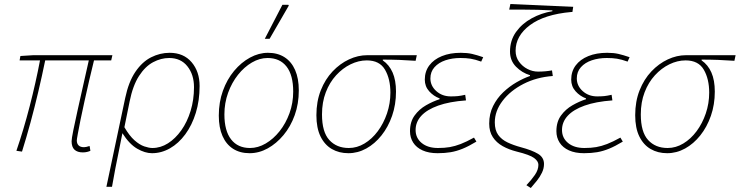

<svg xmlns="http://www.w3.org/2000/svg" viewBox="-20 -754 3698 960"><path d="M394 8Q367 8 352.5 -5.5Q338 -19 338 -48Q338 -60 346.5 -102.5Q355 -145 368.5 -205Q382 -265 396.5 -330Q411 -395 424 -452H206Q190 -374 171.5 -295.5Q153 -217 132.5 -141.5Q112 -66 90 4L62 0Q98 -105 128.5 -223Q159 -341 180 -452H78L82 -474L146 -478H542L536 -452H450Q438 -405 426 -352Q414 -299 402.5 -248Q391 -197 382.5 -154.5Q374 -112 369 -84.5Q364 -57 364 -52Q364 -36 373 -27Q382 -18 400 -18Q405 -18 412 -19.5Q419 -21 428 -24L432 0Q426 3 416 5.5Q406 8 394 8Z M512 180 606 -264Q623 -345 657 -395Q691 -445 735.5 -467.5Q780 -490 828 -490Q898 -490 938 -443Q978 -396 978 -324Q978 -251 959 -189.5Q940 -128 906.5 -82.5Q873 -37 830 -12.5Q787 12 740 12Q705 12 666 -10.5Q627 -33 592 -88Q582 -36 573.5 5Q565 46 557 87Q549 128 540 180ZM742 -14Q783 -14 820 -37.5Q857 -61 886.5 -102.5Q916 -144 933 -199.5Q950 -255 950 -318Q950 -381 917 -422.5Q884 -464 826 -464Q785 -464 745.5 -443Q706 -422 675 -374Q644 -326 628 -246L602 -118Q627 -75 652.5 -52.5Q678 -30 701.5 -22Q725 -14 742 -14Z M1228 12Q1180 12 1145.5 -10Q1111 -32 1092.5 -74Q1074 -116 1074 -176Q1074 -243 1094.5 -300Q1115 -357 1150.5 -399.5Q1186 -442 1230 -466Q1274 -490 1320 -490Q1368 -490 1402.5 -468Q1437 -446 1455.5 -404Q1474 -362 1474 -302Q1474 -235 1453.5 -178Q1433 -121 1397.5 -78.5Q1362 -36 1318.5 -12Q1275 12 1228 12ZM1230 -14Q1270 -14 1308.5 -36.5Q1347 -59 1378 -98Q1409 -137 1427.5 -188Q1446 -239 1446 -296Q1446 -379 1412.5 -421.5Q1379 -464 1318 -464Q1278 -464 1239.5 -441.5Q1201 -419 1170 -380Q1139 -341 1120.5 -290Q1102 -239 1102 -182Q1102 -100 1135.5 -57Q1169 -14 1230 -14ZM1304 -560 1392 -730H1422L1424 -726L1328 -560Z M1722 12Q1675 12 1639 -9Q1603 -30 1582.5 -72Q1562 -114 1562 -178Q1562 -247 1584 -302.5Q1606 -358 1643 -397Q1680 -436 1725 -457Q1770 -478 1816 -478H2064L2058 -450Q2017 -453 1976.5 -454.5Q1936 -456 1894 -456V-452Q1926 -430 1943 -391.5Q1960 -353 1960 -296Q1960 -231 1940.5 -175Q1921 -119 1887.5 -77Q1854 -35 1811.5 -11.5Q1769 12 1722 12ZM1724 -14Q1765 -14 1802.5 -36.5Q1840 -59 1869 -98Q1898 -137 1915 -187Q1932 -237 1932 -291Q1932 -359 1905 -405.5Q1878 -452 1814 -452Q1773 -452 1733 -432.5Q1693 -413 1660.5 -377.5Q1628 -342 1609 -292.5Q1590 -243 1590 -182Q1590 -94 1626.5 -54Q1663 -14 1724 -14Z M2168 12Q2124 12 2093 -2Q2062 -16 2046 -41Q2030 -66 2030 -98Q2030 -145 2053 -176.5Q2076 -208 2110 -227.5Q2144 -247 2178 -258V-262Q2148 -273 2126 -297.5Q2104 -322 2104 -356Q2104 -397 2126.5 -427Q2149 -457 2189.5 -473.5Q2230 -490 2284 -490Q2316 -490 2340 -484.5Q2364 -479 2396 -468L2386 -446Q2355 -457 2333 -460.5Q2311 -464 2282 -464Q2241 -464 2207 -452.5Q2173 -441 2152.5 -418Q2132 -395 2132 -362Q2132 -325 2161.5 -298.5Q2191 -272 2234 -272Q2254 -272 2269 -273.5Q2284 -275 2306 -280L2310 -252Q2227 -246 2171 -226Q2115 -206 2086.5 -175Q2058 -144 2058 -104Q2058 -64 2088.5 -39Q2119 -14 2170 -14Q2203 -14 2229 -18.5Q2255 -23 2283.5 -34Q2312 -45 2350 -66L2362 -46Q2324 -23 2293.5 -10.5Q2263 2 2233.5 7Q2204 12 2168 12Z M2634 186 2612 172Q2637 146 2654.5 120.5Q2672 95 2672 70Q2672 52 2650.5 36Q2629 20 2564 4Q2524 -6 2493 -23.5Q2462 -41 2444 -68.5Q2426 -96 2426 -136Q2426 -185 2445.5 -224Q2465 -263 2496 -292.5Q2527 -322 2562.5 -342.5Q2598 -363 2630 -374V-378Q2590 -390 2560 -420.5Q2530 -451 2530 -496Q2530 -552 2560 -594Q2590 -636 2638.5 -662.5Q2687 -689 2742 -698V-702Q2707 -704 2668.5 -705Q2630 -706 2593 -706Q2556 -706 2526 -706L2532 -734L2846 -720L2842 -694H2836Q2702 -682 2630 -628.5Q2558 -575 2558 -500Q2558 -469 2575 -445.5Q2592 -422 2617.5 -409Q2643 -396 2670 -396Q2707 -396 2740 -402L2744 -374Q2663 -368 2597.5 -334.5Q2532 -301 2493 -250Q2454 -199 2454 -142Q2454 -103 2471 -79.5Q2488 -56 2517.5 -42Q2547 -28 2584 -18Q2640 -3 2670 15Q2700 33 2700 66Q2700 88 2690 109Q2680 130 2664.5 149.5Q2649 169 2634 186Z M2900 12Q2856 12 2825 -2Q2794 -16 2778 -41Q2762 -66 2762 -98Q2762 -145 2785 -176.5Q2808 -208 2842 -227.5Q2876 -247 2910 -258V-262Q2880 -273 2858 -297.5Q2836 -322 2836 -356Q2836 -397 2858.5 -427Q2881 -457 2921.5 -473.5Q2962 -490 3016 -490Q3048 -490 3072 -484.5Q3096 -479 3128 -468L3118 -446Q3087 -457 3065 -460.5Q3043 -464 3014 -464Q2973 -464 2939 -452.5Q2905 -441 2884.5 -418Q2864 -395 2864 -362Q2864 -325 2893.5 -298.5Q2923 -272 2966 -272Q2986 -272 3001 -273.5Q3016 -275 3038 -280L3042 -252Q2959 -246 2903 -226Q2847 -206 2818.5 -175Q2790 -144 2790 -104Q2790 -64 2820.5 -39Q2851 -14 2902 -14Q2935 -14 2961 -18.5Q2987 -23 3015.5 -34Q3044 -45 3082 -66L3094 -46Q3056 -23 3025.5 -10.5Q2995 2 2965.5 7Q2936 12 2900 12Z M3316 12Q3269 12 3233 -9Q3197 -30 3176.5 -72Q3156 -114 3156 -178Q3156 -247 3178 -302.5Q3200 -358 3237 -397Q3274 -436 3319 -457Q3364 -478 3410 -478H3658L3652 -450Q3611 -453 3570.5 -454.5Q3530 -456 3488 -456V-452Q3520 -430 3537 -391.5Q3554 -353 3554 -296Q3554 -231 3534.5 -175Q3515 -119 3481.5 -77Q3448 -35 3405.5 -11.5Q3363 12 3316 12ZM3318 -14Q3359 -14 3396.5 -36.5Q3434 -59 3463 -98Q3492 -137 3509 -187Q3526 -237 3526 -291Q3526 -359 3499 -405.5Q3472 -452 3408 -452Q3367 -452 3327 -432.5Q3287 -413 3254.5 -377.5Q3222 -342 3203 -292.5Q3184 -243 3184 -182Q3184 -94 3220.5 -54Q3257 -14 3318 -14Z"/></svg>

Font: Source Sans 3 ExtraLight
Style: Italic
Weight: 250
Italic angle: -11°
Designer: Paul D. Hunt
Foundry: Adobe
Version: Version 3.046;hotconv 1.0.118;makeotfexe 2.5.65603